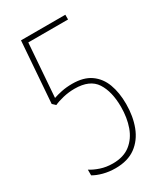

<svg xmlns="http://www.w3.org/2000/svg" viewBox="-182 -791 757 878"><g transform="rotate(-30 197.0 -352.5)"><path d="M182 -425Q242 -425 279 -399Q316 -373 333 -327.5Q350 -282 350 -222Q350 -157 330 -104.5Q310 -52 268.5 -21.5Q227 9 162 9Q128 9 98 1Q68 -7 48 -19V-49Q68 -36 97.5 -26Q127 -16 162 -16Q219 -16 254.5 -44Q290 -72 306.5 -118.5Q323 -165 323 -222Q323 -303 291.5 -351.5Q260 -400 180 -400Q149 -400 119.5 -393Q90 -386 71 -377L55 -392L79 -714H313V-689H103L82 -408Q99 -414 125 -419.5Q151 -425 182 -425Z"/></g></svg>

Font: Noto Sans Khmer ExtraCondensed Thin
Style: Regular
Weight: 250
Width: 2
Designer: Danh Hong and the Monotype Design Team
Foundry: Monotype Imaging Inc.
Version: Version 2.004